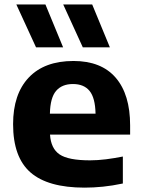

<svg xmlns="http://www.w3.org/2000/svg" viewBox="-20 -828 634 858"><path d="M358 10.5Q194 10.5 116.2 -57.5Q38.5 -125.5 38.5 -273Q38.5 -407.5 108.5 -481.5Q178.5 -555.5 308.5 -555.5Q432.5 -555.5 497 -480.8Q561.5 -406 561.5 -267.5V-226.5H203.5Q207.5 -164 246.5 -137.8Q285.5 -111.5 382.5 -111.5Q416 -111.5 453.8 -116.2Q491.5 -121 529 -128.5V-8Q482 2 440 6.2Q398 10.5 358 10.5ZM306 -452.5Q257 -452.5 230.8 -422Q204.5 -391.5 203 -320H407Q405.5 -391 380.2 -421.8Q355 -452.5 306 -452.5ZM350 -616.5 262.5 -808H392L471 -616.5ZM141 -616.5 53 -808H183L262 -616.5Z"/></svg>

Font: Encode Sans SmExp
Style: Bold
Weight: 700
Width: 6
Designer: Multiple Designers
Foundry: Impallari Type
Version: Version 3.002; ttfautohint (v1.8.3) -l 8 -r 50 -G 200 -x 14 